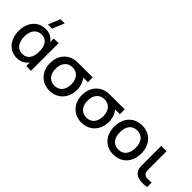

<svg xmlns="http://www.w3.org/2000/svg" viewBox="106 -1720 2660 2660"><g transform="rotate(45 1436.0 -390.0)"><path d="M264.5 -620H346.5L418 -795H336ZM286.5 15C361.5 15 423 -17 459 -71.5V0H552V-540H459V-469.5C423.5 -523.5 364.5 -555 289.5 -555C134.5 -555 40 -433.5 40 -270C40 -108.5 133.5 15 286.5 15ZM301 -79.5C198 -79.5 151 -164 151 -269.5C151 -384.5 204.5 -460.5 302.5 -460.5C401 -460.5 445.5 -382.5 445.5 -270.5C445.5 -158.5 401.5 -79.5 301 -79.5Z M926.5 15C1085 15 1191.5 -104.5 1191.5 -263C1191.5 -336 1167 -400.5 1130 -446H1221.5V-540H993C939.5 -540 896.5 -540 863.5 -533C740 -506.5 662 -401 662 -263C662 -105.5 767 15 926.5 15ZM926.5 -83.5C827 -83.5 773 -156 773 -263C773 -362 822.5 -441.5 926.5 -441.5C1027.5 -441 1080.5 -365.5 1080.5 -263C1080.5 -159.5 1028.5 -83.5 926.5 -83.5Z M1552.5 15C1711 15 1817.5 -104.5 1817.5 -263C1817.5 -336 1793 -400.5 1756 -446H1847.5V-540H1619C1565.5 -540 1522.5 -540 1489.5 -533C1366 -506.5 1288 -401 1288 -263C1288 -105.5 1393 15 1552.5 15ZM1552.5 -83.5C1453 -83.5 1399 -156 1399 -263C1399 -362 1448.5 -441.5 1552.5 -441.5C1653.5 -441 1706.5 -365.5 1706.5 -263C1706.5 -159.5 1654.5 -83.5 1552.5 -83.5Z M2178.5 15C2339.5 15 2443.5 -101.5 2443.5 -270.5C2443.5 -437.5 2340.5 -555 2178.5 -555C2019.5 -555 1914 -439.5 1914 -270.5C1914 -103 2016.5 15 2178.5 15ZM2178.5 -83.5C2077.5 -83.5 2025 -156.5 2025 -270.5C2025 -380.5 2073.5 -456.5 2178.5 -456.5C2280.5 -456.5 2332.5 -383.5 2332.5 -270.5C2332.5 -160 2281.5 -83.5 2178.5 -83.5Z M2692 4.5C2728.5 10.5 2790.5 10.5 2829 0V-88.5C2801 -84 2768 -82.5 2740.5 -84.5C2716 -87.5 2693 -96.5 2679.5 -120.5C2666 -143.5 2668.5 -172.5 2668.5 -217.5V-540H2564V-212.5C2564 -148 2559.5 -106.5 2585 -63.5C2612 -18 2651 -2.5 2692 4.5Z"/></g></svg>

Font: Manrope SemiBold
Style: Regular
Weight: 600
Designer: Mikhail Sharanda
Foundry: Mikhail Sharanda
Version: Version 4.505